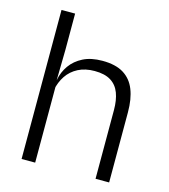

<svg xmlns="http://www.w3.org/2000/svg" viewBox="-101 -744 728 825"><g transform="rotate(15 262.5 -331.5)"><path d="M460.5 0H400V-306Q400 -349.5 388.2 -381Q376.5 -412.5 349.5 -429.5Q322.5 -446.5 277 -446.5Q235 -446.5 204 -430.5Q173 -414.5 154.2 -386.5Q135.5 -358.5 128.5 -323L113 -367.5H129.5Q136 -403.5 156.8 -432.8Q177.5 -462 212.5 -479.8Q247.5 -497.5 298 -497.5Q357 -497.5 392.5 -475.5Q428 -453.5 444.2 -412.2Q460.5 -371 460.5 -312ZM131.5 0H71V-663H131.5V-501L129 -361L131.5 -356Z"/></g></svg>

Font: Anek Kannada Light
Style: Regular
Weight: 300
Designer: Vaishnavi Murthy, Maithili Shingre (Kannada) & Yesha Goshar (Latin)
Foundry: Ek Type
Version: Version 1.003